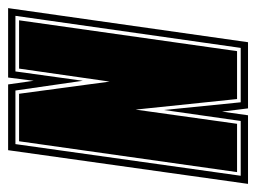

<svg xmlns="http://www.w3.org/2000/svg" viewBox="-125 -532 631 473"><g transform="rotate(90 190.5 -295.5)"><path d="M-26 0 58 -591H221L229 -527L238 -591H407L324 0H162L153 -63L145 0ZM-7 -18H130L153 -184L177 -18H309L387 -573H252L225 -384L206 -573H72ZM4 -27 80 -564H198L224 -314L259 -564H378L302 -27H185L155 -250L123 -27Z"/></g></svg>

Font: Alumni Sans Collegiate One
Style: Italic
Weight: 400
Italic angle: -8°
Designer: Robert E. Leuschke
Foundry: Robert E. Leuschke
Version: Version 1.100